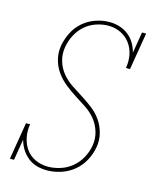

<svg xmlns="http://www.w3.org/2000/svg" viewBox="-113 -819 726 904"><g transform="rotate(15 250.0 -367.5)"><path d="M203 8Q176 8 152 1Q128 -6 109 -21.5Q90 -37 77 -58Q64 -79 58 -103L41 0H21L51 -181H71Q65 -148 71.5 -116.5Q78 -85 95.5 -60.5Q113 -36 141.5 -23Q170 -10 203 -10Q233 -10 264 -20Q295 -30 320 -51Q345 -72 360.5 -101Q376 -130 381 -160Q387 -195 377 -228Q367 -261 346.5 -286Q326 -311 298.5 -329Q271 -347 243.5 -364.5Q216 -382 190.5 -402.5Q165 -423 146 -449.5Q127 -476 118.5 -509Q110 -542 116 -578Q122 -610 138 -642Q154 -674 181 -697Q208 -720 241.5 -731.5Q275 -743 308 -743Q334 -743 358 -735.5Q382 -728 401 -713Q420 -698 432.5 -677Q445 -656 451 -632L468 -735H488L458 -554H438Q444 -587 438 -618Q432 -649 414 -673.5Q396 -698 368 -711.5Q340 -725 308 -725Q278 -725 247.5 -714.5Q217 -704 193.5 -683Q170 -662 155.5 -633.5Q141 -605 136 -575Q130 -540 139.5 -507.5Q149 -475 170 -449.5Q191 -424 218.5 -406Q246 -388 273.5 -370.5Q301 -353 327 -333Q353 -313 371.5 -286Q390 -259 398.5 -226Q407 -193 401 -158Q395 -124 378 -92Q361 -60 333 -37Q305 -14 270.5 -3Q236 8 203 8Z"/></g></svg>

Font: Iosevka Curly Slab Thin
Style: Italic
Weight: 100
Italic angle: -9°
Monospace: yes
Designer: Belleve Invis
Foundry: Belleve Invis
Version: Version 22.1.2; ttfautohint (v1.8.4)